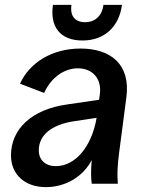

<svg xmlns="http://www.w3.org/2000/svg" viewBox="-20 -753 594 787"><path d="M168 14C248 14 320 -28 356 -97C352 -52 353 -20 356 0H463C460 -38 461 -72 468 -125L498 -354C516 -490 433 -554 310 -554C193 -554 101 -496 62 -410L161 -372C190 -437 245 -473 299 -473C356 -473 399 -434 389 -364L386 -344L256 -325C110 -305 25 -224 25 -116C25 -38 82 14 168 14ZM318 -587C408 -587 468 -643 480 -733H404C398 -687 369 -662 329 -662C288 -662 266 -687 273 -733H197C184 -644 226 -587 318 -587ZM139 -137C139 -199 191 -242 283 -256L376 -270C356 -151 288 -72 209 -72C166 -72 139 -97 139 -137Z"/></svg>

Font: Ronzino Medium
Style: Italic
Weight: 500
Italic angle: -7.99998°
Designer: Nunzio Mazzaferro
Foundry: Collletttivo
Version: Version 1.000;Glyphs 3.3 (3337)